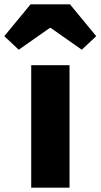

<svg xmlns="http://www.w3.org/2000/svg" viewBox="-73 -872 467 892"><path d="M72 0H250V-569H72ZM-53 -704 14 -641 158 -742H163L307 -641L374 -704L252 -852H69Z"/></svg>

Font: Noto Sans TC Black
Style: Regular
Weight: 900
Designer: Ryoko NISHIZUKA 西塚涼子 (kana, bopomofo & ideographs); Paul D. Hunt (Latin, Greek & Cyrillic); Sandoll Communications 산돌커뮤니
Foundry: Adobe
Version: Version 2.004;hotconv 1.0.118;makeotfexe 2.5.65603